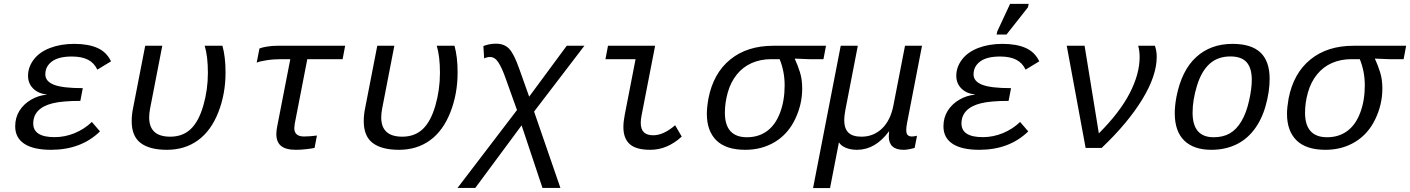

<svg xmlns="http://www.w3.org/2000/svg" viewBox="-20 -765 7292 993"><path d="M262.7 -55.7Q315.4 -55.7 366 -76.4Q416.5 -97.2 455.1 -134.3L497.1 -85.4Q399.4 9.8 244.1 9.8Q153.3 9.8 106 -21.2Q58.6 -52.2 58.6 -111.3Q58.6 -157.2 80.8 -192.4Q103 -227.5 140.9 -249.5Q178.7 -271.5 221.7 -275.4V-276.4Q177.2 -281.2 151.1 -307.6Q125 -334 125 -373Q125 -418 154.5 -457Q184.1 -496.1 239.3 -517.1Q294.4 -538.1 363.8 -538.1Q436 -538.1 483.6 -517.1Q531.2 -496.1 554.2 -447.8L483.4 -404.8Q467.3 -439.5 435.1 -456.1Q402.8 -472.7 351.6 -472.7Q282.7 -472.7 248.5 -447Q214.4 -421.4 214.4 -380.4Q214.4 -344.2 259 -326.7Q303.7 -309.1 408.2 -309.1L395.5 -243.2Q301.8 -243.2 252 -230.7Q202.1 -218.3 177 -191.9Q151.9 -165.5 151.9 -126.5Q151.9 -55.7 262.7 -55.7Z M843.3 9.8Q753.9 9.8 707.5 -25.4Q661.1 -60.5 661.1 -138.2Q661.1 -172.4 668 -204.6L731 -528.3H819.3L755.9 -201.7Q751.5 -177.7 751.5 -157.7Q751.5 -58.1 860.4 -58.1Q924.8 -58.1 966.3 -97.4Q1007.8 -136.7 1031.5 -218.8Q1055.2 -300.8 1055.2 -388.2Q1055.2 -474.1 1038.6 -528.3H1130.4Q1146.5 -470.7 1146.5 -390.1Q1146.5 -279.3 1108.9 -183.8Q1071.3 -88.4 1003.7 -39.3Q936 9.8 843.3 9.8Z M1434.1 -459Q1393.6 -459 1356.9 -453.1Q1320.3 -447.3 1307.6 -440.9L1321.8 -514.2Q1335.9 -520 1361.6 -524.2Q1387.2 -528.3 1413.6 -528.3H1765.1L1752 -459H1569.3L1504.4 -125L1502 -103Q1502 -59.1 1552.2 -59.1Q1580.1 -59.1 1619.1 -64L1606.9 0Q1594.7 2.9 1565.4 6.3Q1536.1 9.8 1510.7 9.8Q1458 9.8 1433.6 -10.3Q1409.2 -30.3 1409.2 -71.8Q1409.2 -88.9 1413.6 -110.8L1481.4 -459Z M2043.5 9.8Q1954.1 9.8 1907.7 -25.4Q1861.3 -60.5 1861.3 -138.2Q1861.3 -172.4 1868.2 -204.6L1931.2 -528.3H2019.5L1956.1 -201.7Q1951.7 -177.7 1951.7 -157.7Q1951.7 -58.1 2060.5 -58.1Q2125 -58.1 2166.5 -97.4Q2208 -136.7 2231.7 -218.8Q2255.4 -300.8 2255.4 -388.2Q2255.4 -474.1 2238.8 -528.3H2330.6Q2346.7 -470.7 2346.7 -390.1Q2346.7 -279.3 2309.1 -183.8Q2271.5 -88.4 2203.9 -39.3Q2136.2 9.8 2043.5 9.8Z M2677.7 -116.7 2438 207H2346.2L2653.8 -195.8L2593.8 -363.3Q2575.2 -415.5 2557.1 -442.9Q2539.1 -470.2 2514.6 -470.2Q2499.5 -470.2 2483.9 -462.9L2480 -526.9Q2511.7 -539.1 2544.9 -539.1Q2588.4 -539.1 2613.5 -512.5Q2638.7 -485.8 2665.5 -409.2L2716.8 -265.1L2911.1 -528.3H3002.4L2742.2 -188L2878.4 207H2785.6Z M3293.9 -129.9Q3293.9 -96.2 3310.1 -80.8Q3326.2 -65.4 3358.4 -65.4Q3411.6 -65.4 3471.7 -117.2L3505.9 -58.6Q3431.2 9.8 3343.3 9.8Q3270 9.8 3237.1 -19.5Q3204.1 -48.8 3204.1 -107.9Q3204.1 -134.8 3210.9 -170.4L3267.1 -459H3111.3L3124.5 -528.3H3368.2L3298.3 -168.9Q3293.9 -147 3293.9 -129.9Z M3834.5 9.8Q3734.9 9.8 3685.3 -38.8Q3635.7 -87.4 3635.7 -176.3Q3635.7 -209 3644 -255.9Q3669.4 -386.2 3756.8 -457.3Q3844.2 -528.3 3979 -528.3H4252L4238.8 -459H4163.1L4091.3 -461.9L4090.8 -460Q4105.5 -428.7 4117.2 -391.6Q4128.9 -354.5 4128.9 -307.1Q4128.9 -225.1 4092.3 -148.7Q4055.7 -72.3 3988.3 -31.2Q3920.9 9.8 3834.5 9.8ZM4038.1 -323.2Q4038.1 -395 4012.2 -459H3968.8Q3913.6 -459 3867.9 -439Q3822.3 -418.9 3790.5 -379.4Q3758.8 -339.8 3743.9 -286.6Q3729 -233.4 3729 -182.1Q3729 -55.2 3843.3 -55.2Q3903.3 -55.2 3947 -87.2Q3990.7 -119.1 4014.4 -182.1Q4038.1 -245.1 4038.1 -323.2Z M4185.1 207.5 4328.1 -528.3H4416.5L4351.6 -193.4Q4346.2 -162.1 4346.2 -144Q4346.2 -100.6 4367.7 -79.3Q4389.2 -58.1 4435.5 -58.1Q4498 -58.1 4542.2 -100.8Q4586.4 -143.6 4601.1 -222.2L4660.6 -528.3H4748.5L4671.4 -129.9Q4667 -107.9 4667 -93.8Q4667 -73.2 4674.8 -66.2Q4682.6 -59.1 4695.8 -59.1Q4708.5 -59.1 4722.7 -63L4710.4 0Q4676.3 9.8 4653.3 9.8Q4576.7 9.8 4576.7 -59.6L4578.6 -85H4577.1Q4506.3 9.8 4412.6 9.8Q4379.9 9.8 4355.2 -0.2Q4330.6 -10.3 4318.8 -28.8L4272.9 207.5Z M5063.5 -55.7Q5116.2 -55.7 5166.7 -76.4Q5217.3 -97.2 5255.9 -134.3L5297.9 -85.4Q5200.2 9.8 5044.9 9.8Q4954.1 9.8 4906.7 -21.2Q4859.4 -52.2 4859.4 -111.3Q4859.4 -157.2 4881.6 -192.4Q4903.8 -227.5 4941.7 -249.5Q4979.5 -271.5 5022.5 -275.4V-276.4Q4978 -281.2 4951.9 -307.6Q4925.8 -334 4925.8 -373Q4925.8 -418 4955.3 -457Q4984.9 -496.1 5040 -517.1Q5095.2 -538.1 5164.6 -538.1Q5236.8 -538.1 5284.4 -517.1Q5332 -496.1 5355 -447.8L5284.2 -404.8Q5268.1 -439.5 5235.8 -456.1Q5203.6 -472.7 5152.3 -472.7Q5083.5 -472.7 5049.3 -447Q5015.1 -421.4 5015.1 -380.4Q5015.1 -344.2 5059.8 -326.7Q5104.5 -309.1 5209 -309.1L5196.3 -243.2Q5102.5 -243.2 5052.7 -230.7Q5002.9 -218.3 4977.8 -191.9Q4952.6 -165.5 4952.6 -126.5Q4952.6 -55.7 5063.5 -55.7ZM5134.3 -586.4 5137.7 -602.5 5204.1 -745.1H5300.3L5296.4 -727.1L5185.5 -586.4Z M5677.7 0H5594.7L5497.1 -528.3H5589.4L5663.1 -75.2Q5771.5 -183.6 5822.8 -283.2Q5874 -382.8 5874 -469.2Q5874 -501 5866.7 -528.3H5953.1Q5962.4 -501.5 5962.4 -470.7Q5962.4 -373.5 5887.7 -251Q5813 -128.4 5677.7 0Z M6245.1 9.8Q6153.3 9.8 6104.5 -38.3Q6055.7 -86.4 6055.7 -179.2Q6055.7 -217.8 6064.5 -264.6Q6091.3 -400.9 6166.3 -469.5Q6241.2 -538.1 6354.5 -538.1Q6451.7 -538.1 6499 -493.2Q6546.4 -448.2 6546.4 -357.4Q6546.4 -291.5 6525.9 -218.5Q6505.4 -145.5 6465.8 -93.8Q6426.3 -42 6370.1 -16.1Q6314 9.8 6245.1 9.8ZM6454.1 -351.6Q6454.1 -412.6 6427.5 -442.9Q6400.9 -473.1 6343.3 -473.1Q6278.8 -473.1 6236.6 -435.5Q6194.3 -397.9 6171.1 -323.2Q6147.9 -248.5 6147.9 -182.1Q6147.9 -55.2 6256.8 -55.2Q6306.2 -55.2 6340.8 -75.4Q6375.5 -95.7 6400.6 -138.2Q6425.8 -180.7 6439.9 -243.4Q6454.1 -306.2 6454.1 -351.6Z M6835 9.8Q6735.4 9.8 6685.8 -38.8Q6636.2 -87.4 6636.2 -176.3Q6636.2 -209 6644.5 -255.9Q6669.9 -386.2 6757.3 -457.3Q6844.7 -528.3 6979.5 -528.3H7252.4L7239.3 -459H7163.6L7091.8 -461.9L7091.3 -460Q7106 -428.7 7117.7 -391.6Q7129.4 -354.5 7129.4 -307.1Q7129.4 -225.1 7092.8 -148.7Q7056.2 -72.3 6988.8 -31.2Q6921.4 9.8 6835 9.8ZM7038.6 -323.2Q7038.6 -395 7012.7 -459H6969.2Q6914.1 -459 6868.4 -439Q6822.8 -418.9 6791 -379.4Q6759.3 -339.8 6744.4 -286.6Q6729.5 -233.4 6729.5 -182.1Q6729.5 -55.2 6843.8 -55.2Q6903.8 -55.2 6947.5 -87.2Q6991.2 -119.1 7014.9 -182.1Q7038.6 -245.1 7038.6 -323.2Z"/></svg>

Font: Cousine
Style: Italic
Weight: 400
Italic angle: -12°
Monospace: yes
Designer: Steve Matteson
Foundry: Monotype Imaging Inc.
Version: Version 1.21